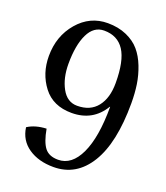

<svg xmlns="http://www.w3.org/2000/svg" viewBox="-151 -923 907 1047"><g transform="rotate(20 302.5 -399.5)"><path d="M563 -452Q563 -222 488.5 -101Q414 20 282 20Q195 20 136.5 -20Q78 -60 68 -133Q111 -161 176 -164Q189 -91 214 -58.5Q239 -26 292 -26Q371 -26 416 -122Q461 -218 461 -394H459Q397 -291 274 -291Q166 -291 109 -365.5Q52 -440 52 -541Q52 -657 121.5 -738Q191 -819 294 -819Q355 -819 403 -798Q451 -777 480.5 -742.5Q510 -708 529 -659Q548 -610 555.5 -560Q563 -510 563 -452ZM167 -537Q167 -455 199 -396.5Q231 -338 289 -338Q365 -338 405 -388.5Q445 -439 445 -526Q445 -655 406 -714.5Q367 -774 289 -774Q229 -774 198 -710Q167 -646 167 -537Z"/></g></svg>

Font: Adamina
Style: Regular
Weight: 400
Designer: Cyreal (www.cyreal.org)
Foundry: Cyreal
Version: Version 1.011